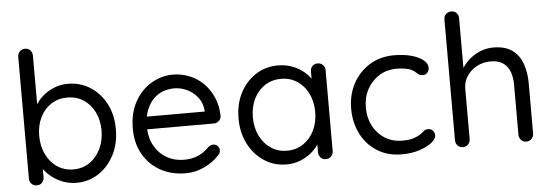

<svg xmlns="http://www.w3.org/2000/svg" viewBox="-49 -887 2996 1043"><g transform="rotate(-5 1449.0 -365.0)"><path d="M329 -530Q397 -530 451 -495.5Q505 -461 536.5 -401Q568 -341 568 -262Q568 -183 536.5 -122Q505 -61 451.5 -25.5Q398 10 331 10Q294 10 261.5 -1.5Q229 -13 202.5 -32.5Q176 -52 158 -75.5Q140 -99 132 -122L154 -136V-36Q154 -19 143 -7Q132 5 114 5Q97 5 85.5 -6.5Q74 -18 74 -36V-699Q74 -716 85.5 -728Q97 -740 114 -740Q132 -740 143 -728Q154 -716 154 -699V-391L139 -399Q146 -424 163.5 -447.5Q181 -471 206.5 -489.5Q232 -508 263.5 -519Q295 -530 329 -530ZM320 -456Q270 -456 231.5 -431Q193 -406 171.5 -362Q150 -318 150 -262Q150 -206 171.5 -161Q193 -116 231.5 -90Q270 -64 320 -64Q370 -64 408 -90Q446 -116 468 -161Q490 -206 490 -262Q490 -318 468 -362Q446 -406 408 -431Q370 -456 320 -456Z M927 10Q847 10 787 -24Q727 -58 693.5 -117.5Q660 -177 660 -255Q660 -342 694.5 -403.5Q729 -465 784.5 -497.5Q840 -530 902 -530Q948 -530 991 -513Q1034 -496 1067 -463.5Q1100 -431 1120 -385.5Q1140 -340 1141 -284Q1141 -268 1129 -257Q1117 -246 1101 -246H706L688 -315H1073L1057 -301V-323Q1053 -364 1029.5 -393.5Q1006 -423 972.5 -439Q939 -455 902 -455Q872 -455 842.5 -444.5Q813 -434 789.5 -410.5Q766 -387 751.5 -350Q737 -313 737 -261Q737 -203 760.5 -159Q784 -115 826 -89.5Q868 -64 924 -64Q959 -64 985 -73Q1011 -82 1030 -95.5Q1049 -109 1062 -123Q1075 -132 1087 -132Q1102 -132 1111.5 -122Q1121 -112 1121 -98Q1121 -81 1105 -68Q1077 -37 1029 -13.5Q981 10 927 10Z M1691 -522Q1708 -522 1719.5 -510.5Q1731 -499 1731 -482V-41Q1731 -24 1719.5 -12Q1708 0 1691 0Q1673 0 1662 -12Q1651 -24 1651 -41V-136L1670 -138Q1670 -116 1655 -90Q1640 -64 1614 -41.5Q1588 -19 1552.5 -4.5Q1517 10 1476 10Q1408 10 1354 -25.5Q1300 -61 1268.5 -122Q1237 -183 1237 -261Q1237 -340 1268.5 -400.5Q1300 -461 1354 -495.5Q1408 -530 1474 -530Q1517 -530 1554 -516Q1591 -502 1618.5 -478Q1646 -454 1661.5 -425Q1677 -396 1677 -367L1651 -373V-482Q1651 -499 1662 -510.5Q1673 -522 1691 -522ZM1485 -64Q1535 -64 1573.5 -90Q1612 -116 1633.5 -160.5Q1655 -205 1655 -261Q1655 -316 1633.5 -360.5Q1612 -405 1573.5 -430.5Q1535 -456 1485 -456Q1436 -456 1397.5 -431Q1359 -406 1337 -362Q1315 -318 1315 -261Q1315 -205 1336.5 -160.5Q1358 -116 1396.5 -90Q1435 -64 1485 -64Z M2109 -530Q2160 -530 2201 -519Q2242 -508 2266 -489Q2290 -470 2290 -446Q2290 -433 2281 -421Q2272 -409 2257 -409Q2243 -409 2234.5 -414Q2226 -419 2218.5 -427Q2211 -435 2198 -441Q2186 -448 2163 -452Q2140 -456 2117 -456Q2062 -456 2020.5 -430Q1979 -404 1955 -360Q1931 -316 1931 -260Q1931 -204 1954 -160Q1977 -116 2018 -90Q2059 -64 2113 -64Q2148 -64 2169 -70Q2190 -76 2204 -84Q2222 -94 2231.5 -104Q2241 -114 2257 -114Q2274 -114 2283.5 -103Q2293 -92 2293 -76Q2293 -58 2268 -38Q2243 -18 2200.5 -4Q2158 10 2104 10Q2028 10 1971 -25.5Q1914 -61 1882.5 -122.5Q1851 -184 1851 -260Q1851 -336 1883.5 -397Q1916 -458 1974 -494Q2032 -530 2109 -530Z M2648 -525Q2714 -525 2752.5 -496.5Q2791 -468 2807.5 -420.5Q2824 -373 2824 -315V-41Q2824 -24 2812.5 -12Q2801 0 2784 0Q2767 0 2755.5 -12Q2744 -24 2744 -41V-315Q2744 -353 2733 -383.5Q2722 -414 2696.5 -432.5Q2671 -451 2627 -451Q2586 -451 2552 -432.5Q2518 -414 2498 -383.5Q2478 -353 2478 -315V-41Q2478 -24 2466.5 -12Q2455 0 2438 0Q2421 0 2409.5 -12Q2398 -24 2398 -41V-700Q2398 -717 2409.5 -728.5Q2421 -740 2438 -740Q2456 -740 2467 -728.5Q2478 -717 2478 -700V-401L2458 -379Q2463 -405 2480 -431.5Q2497 -458 2523 -479Q2549 -500 2581 -512.5Q2613 -525 2648 -525Z"/></g></svg>

Font: Quicksand Light Medium
Style: Regular
Weight: 500
Version: Version 3.006